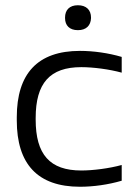

<svg xmlns="http://www.w3.org/2000/svg" viewBox="-20 -703 520 732"><path d="M44 -256V-244C44 -78 123 9 285 9C336 9 393 1 444 -14V-74C397 -61 335 -53 290 -53C170 -53 116 -114 116 -247V-253C116 -386 170 -447 290 -447C335 -447 397 -439 444 -426V-486C393 -501 336 -509 285 -509C123 -509 44 -422 44 -256ZM228 -634C228 -606 245 -588 277 -588C309 -588 326 -606 327 -634V-636C327 -665 309 -683 277 -683C245 -683 228 -665 228 -636Z"/></svg>

Font: LT Wave Alt Light
Style: Regular
Weight: 300
Designer: Daniel Lyons
Version: Version 2.5 (Glyphs App)